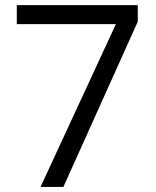

<svg xmlns="http://www.w3.org/2000/svg" viewBox="-20 -734 612 754"><path d="M139.2 0 435.1 -639.2H45.9V-713.9H521V-648.9L229 0Z"/></svg>

Font: f0_46866 
Style: Regular
Weight: 400
Foundry: Ascender Corporation
Version: Version 1.10